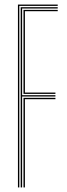

<svg xmlns="http://www.w3.org/2000/svg" viewBox="-20 -820 291 840"><path d="M58.5 0V-800H232.5V-794.2H64.5V0ZM82.8 0V-392H222.5V-386H89V0ZM70.5 0V-788.5H232.5V-782.8H76.8V-403.5H222.5V-397.8H76.8V0ZM82.8 -409.2V-776.8H232.5V-771H89V-415H222.5V-409.2Z"/></svg>

Font: Big Shoulders Inline Display ExtraLight
Style: Regular
Weight: 250
Version: Version 2.002